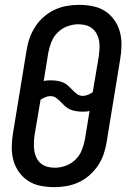

<svg xmlns="http://www.w3.org/2000/svg" viewBox="-20 -763 540 791"><path d="M204 8Q175 8 147 2.5Q119 -3 96.5 -17.5Q74 -32 58 -54.5Q42 -77 35 -103.5Q28 -130 28.5 -159Q29 -188 34 -217L90 -559Q94 -584 103 -608.5Q112 -633 126.5 -655Q141 -677 161.5 -694.5Q182 -712 205.5 -723Q229 -734 254.5 -738.5Q280 -743 305 -743Q334 -743 362 -737.5Q390 -732 412.5 -717.5Q435 -703 451 -680.5Q467 -658 474 -631.5Q481 -605 480.5 -576Q480 -547 475 -518L419 -176Q415 -151 406.5 -126.5Q398 -102 383 -80Q368 -58 348 -40.5Q328 -23 304 -12Q280 -1 254.5 3.5Q229 8 204 8ZM321 -368Q332 -368 342.5 -372.5Q353 -377 362 -383L387 -531Q389 -547 390 -563Q391 -579 388.5 -594Q386 -609 379 -622.5Q372 -636 360.5 -645.5Q349 -655 334 -659Q319 -663 303 -663Q281 -663 258.5 -655Q236 -647 218.5 -630Q201 -613 192 -590.5Q183 -568 179 -546L160 -429Q167 -431 174 -431.5Q181 -432 188 -432Q202 -432 215.5 -430Q229 -428 240.5 -423Q252 -418 261 -409.5Q270 -401 279 -392Q287 -383 297.5 -375.5Q308 -368 321 -368ZM206 -72Q228 -72 250.5 -80Q273 -88 290.5 -105Q308 -122 317 -144.5Q326 -167 330 -189L349 -306Q342 -304 335 -303.5Q328 -303 321 -303Q307 -303 294 -305Q281 -307 269 -312Q257 -317 248 -325.5Q239 -334 230 -343Q222 -352 211.5 -359.5Q201 -367 188 -367Q177 -367 166.5 -362.5Q156 -358 147 -352L122 -204Q120 -188 119.5 -172Q119 -156 121.5 -141Q124 -126 130.5 -112.5Q137 -99 148.5 -89.5Q160 -80 175 -76Q190 -72 206 -72Z"/></svg>

Font: Iosevka SS18 Medium
Style: Italic
Weight: 500
Italic angle: -9°
Monospace: yes
Designer: Belleve Invis
Foundry: Belleve Invis
Version: Version 25.1.1; ttfautohint (v1.8.4)